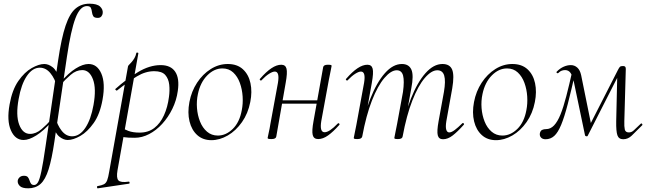

<svg xmlns="http://www.w3.org/2000/svg" viewBox="-20 -746 3509 1041"><path d="M133 275Q100 275 87.5 262.5Q75 250 76 235Q77 224 86 215.5Q95 207 110 207Q125 207 131 214.5Q137 222 140 232Q143 242 148 249.5Q153 257 165 257Q177 257 186 242Q195 227 204.5 182Q214 137 227 47L295 -418Q313 -540 335.5 -606.5Q358 -673 389.5 -699.5Q421 -726 465 -726Q506 -726 522.5 -710.5Q539 -695 537 -675Q536 -665 529.5 -657Q523 -649 510 -649Q491 -649 485.5 -658.5Q480 -668 478.5 -681Q477 -694 472.5 -703.5Q468 -713 451 -713Q414 -713 389 -647Q364 -581 343 -439L275 21Q261 116 243.5 172Q226 228 199.5 251.5Q173 275 133 275ZM108 13Q62 13 39 -39.5Q16 -92 32 -180Q46 -259 79.5 -307Q113 -355 152 -377Q191 -399 220 -399Q243 -399 265.5 -381.5Q288 -364 304 -315L289 -276Q278 -319 253.5 -349Q229 -379 196 -379Q156 -379 125.5 -334Q95 -289 81 -209Q65 -121 84 -70.5Q103 -20 143 -20Q175 -20 205 -45.5Q235 -71 257 -97L262 -88Q216 -36 176.5 -11.5Q137 13 108 13ZM347 13Q325 13 302.5 -4.5Q280 -22 264 -71L280 -110Q291 -67 314.5 -37Q338 -7 371 -7Q412 -7 442.5 -52.5Q473 -98 487 -177Q503 -266 484 -316Q465 -366 426 -366Q393 -366 363.5 -340.5Q334 -315 311 -289L306 -298Q352 -351 391 -375Q430 -399 460 -399Q507 -399 529.5 -347Q552 -295 536 -206Q522 -127 488 -79Q454 -31 415.5 -9Q377 13 347 13Z M511 275Q507 276 506 270Q505 264 509 263Q532 259 543.5 253Q555 247 561 231.5Q567 216 572 185L674 -386Q674 -389 680 -395Q686 -401 694 -410Q702 -419 709 -431Q716 -443 719 -458Q720 -462 725.5 -461Q731 -460 730 -456L617 178Q610 219 622 232Q634 245 677 239Q681 237 682.5 243Q684 249 679 250ZM711 1Q671 1 654 -2Q637 -5 623 -8L633 -58Q652 -45 676.5 -36Q701 -27 737 -27Q784 -27 816.5 -52Q849 -77 869 -121Q889 -165 896 -220Q901 -255 897.5 -287Q894 -319 876 -339.5Q858 -360 816 -360Q769 -360 722.5 -332Q676 -304 614 -255Q611 -254 607 -258.5Q603 -263 606 -264Q665 -317 728 -355Q791 -393 851 -393Q906 -393 930 -357Q954 -321 944 -253Q937 -202 914.5 -156Q892 -110 859.5 -74.5Q827 -39 788.5 -19Q750 1 711 1Z M1126 14Q1080 14 1049.5 -13.5Q1019 -41 1007.5 -88Q996 -135 1007 -193Q1018 -251 1048.5 -297.5Q1079 -344 1122.5 -371.5Q1166 -399 1215 -399Q1266 -399 1297 -370.5Q1328 -342 1338 -295Q1348 -248 1337 -193Q1325 -131 1292 -84Q1259 -37 1215 -11.5Q1171 14 1126 14ZM1161 -11Q1205 -11 1242 -47Q1279 -83 1291 -149Q1298 -184 1295.5 -223Q1293 -262 1280.5 -296.5Q1268 -331 1244.5 -353Q1221 -375 1186 -375Q1141 -375 1103.5 -337Q1066 -299 1053 -236Q1045 -199 1048 -160Q1051 -121 1064.5 -87Q1078 -53 1102.5 -32Q1127 -11 1161 -11Z M1452 8Q1439 8 1435 6.5Q1431 5 1431 2Q1431 -1 1436.5 -24.5Q1442 -48 1446 -74L1487 -297Q1497 -358 1470 -358Q1458 -358 1439 -346Q1420 -334 1398 -311Q1395 -307 1390.5 -311.5Q1386 -316 1390 -319Q1423 -357 1451.5 -376Q1480 -395 1505 -395Q1528 -395 1533.5 -373.5Q1539 -352 1529 -297L1478 -6Q1476 8 1452 8ZM1487 -184 1491 -202H1721L1718 -184ZM1705 8Q1681 8 1675.5 -14Q1670 -36 1680 -90L1732 -381Q1734 -395 1757 -395Q1771 -395 1774.5 -393.5Q1778 -392 1778 -389Q1778 -386 1773 -363Q1768 -340 1763 -313L1722 -90Q1712 -29 1740 -29Q1766 -29 1811 -76Q1815 -80 1819 -76Q1823 -72 1819 -68Q1786 -31 1758.5 -11.5Q1731 8 1705 8Z M2382 9Q2359 9 2353.5 -12.5Q2348 -34 2358 -89L2387 -248Q2397 -307 2388.5 -336Q2380 -365 2351 -365Q2319 -365 2283 -323Q2247 -281 2215.5 -200.5Q2184 -120 2163 -6L2153 -7Q2173 -123 2208 -211.5Q2243 -300 2287 -349.5Q2331 -399 2379 -399Q2419 -399 2431.5 -368.5Q2444 -338 2432 -267L2400 -89Q2395 -58 2399.5 -43Q2404 -28 2416 -28Q2428 -28 2446 -41.5Q2464 -55 2486 -77Q2490 -81 2494 -77Q2498 -73 2494 -69Q2461 -32 2434.5 -11.5Q2408 9 2382 9ZM1918 8Q1905 8 1901.5 6.5Q1898 5 1898 2Q1898 -1 1903 -23.5Q1908 -46 1912 -68L1954 -297Q1964 -358 1937 -358Q1925 -358 1906 -346Q1887 -334 1865 -311Q1862 -307 1857.5 -311.5Q1853 -316 1857 -319Q1890 -357 1918.5 -376Q1947 -395 1972 -395Q1995 -395 2000.5 -373.5Q2006 -352 1996 -297L1944 -6Q1941 8 1918 8ZM2138 8Q2125 8 2121.5 6.5Q2118 5 2118 2Q2118 -1 2123.5 -26.5Q2129 -52 2133 -74L2165 -248Q2173 -307 2165.5 -336Q2158 -365 2131 -365Q2100 -365 2064 -323Q2028 -281 1996.5 -200.5Q1965 -120 1944 -6L1933 -7Q1953 -123 1988 -211.5Q2023 -300 2067 -349.5Q2111 -399 2159 -399Q2197 -399 2210.5 -368.5Q2224 -338 2210 -267L2163 -6Q2161 8 2138 8Z M2669 14Q2623 14 2592.5 -13.5Q2562 -41 2550.5 -88Q2539 -135 2550 -193Q2561 -251 2591.5 -297.5Q2622 -344 2665.5 -371.5Q2709 -399 2758 -399Q2809 -399 2840 -370.5Q2871 -342 2881 -295Q2891 -248 2880 -193Q2868 -131 2835 -84Q2802 -37 2758 -11.5Q2714 14 2669 14ZM2704 -11Q2748 -11 2785 -47Q2822 -83 2834 -149Q2841 -184 2838.5 -223Q2836 -262 2823.5 -296.5Q2811 -331 2787.5 -353Q2764 -375 2729 -375Q2684 -375 2646.5 -337Q2609 -299 2596 -236Q2588 -199 2591 -160Q2594 -121 2607.5 -87Q2621 -53 2645.5 -32Q2670 -11 2704 -11Z M3359 9Q3335 9 3327.5 -12.5Q3320 -34 3321 -89L3327 -353L3354 -378L3166 -9Q3165 -6 3159 -7Q3153 -8 3152 -12L3091 -304Q3084 -335 3073.5 -350.5Q3063 -366 3044 -366Q3035 -366 3026 -363Q3017 -360 3008 -351Q3004 -347 2999.5 -350.5Q2995 -354 2999 -358Q3017 -376 3036.5 -384.5Q3056 -393 3075 -393Q3095 -393 3110 -379.5Q3125 -366 3131 -338L3187 -62L3163 -39L3330 -366Q3337 -380 3341.5 -384Q3346 -388 3358 -388Q3366 -388 3369.5 -384.5Q3373 -381 3373 -372L3365 -89Q3364 -60 3367.5 -44Q3371 -28 3390 -28Q3404 -28 3415.5 -38.5Q3427 -49 3454 -75Q3457 -79 3461 -74.5Q3465 -70 3462 -67Q3426 -31 3405.5 -11Q3385 9 3359 9ZM2938 9Q2922 9 2913.5 0Q2905 -9 2907 -23Q2910 -37 2919 -41.5Q2928 -46 2941 -46Q2965 -46 2984 -66Q3003 -86 3019 -125.5Q3035 -165 3050.5 -225Q3066 -285 3084 -365L3101 -361Q3077 -254 3058.5 -182.5Q3040 -111 3022.5 -69Q3005 -27 2985 -9Q2965 9 2938 9Z"/></svg>

Font: Cormorant Light
Style: Italic
Weight: 300
Italic angle: -10°
Designer: Christian Thalmann (Catharsis Fonts)
Foundry: Catharsis Fonts
Version: Version 4.000